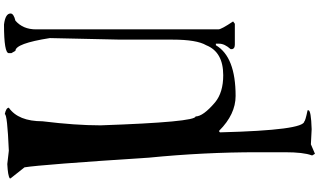

<svg xmlns="http://www.w3.org/2000/svg" viewBox="-340 -874 1609 969"><g transform="rotate(-90 464.5 -389.5)"><path d="M680.7 -1149.4V-1136.7L692.4 -1116.2Q729.5 -1116.2 756.8 -942.4L749 -586.9V-323.2Q749 -201.2 720.7 -153.3Q686.5 -67.4 569.3 -67.4Q482.4 -67.4 432.6 -108.4Q361.3 -168.9 361.3 -207Q333 -207 316.4 -686.5Q316.4 -812.5 336.9 -979.5Q336.9 -1101.6 405.3 -1149.4Q405.3 -1163.1 373 -1169.9Q373 -1157.2 188.5 -1149.4L121.1 -1157.2Q61.5 -1154.3 48.8 -1144.5V-1140.6L104.5 -1070.3Q118.2 -986.3 153.3 -442.4Q180.7 -166 180.7 106.4V243.2Q180.7 337.9 165 378.9V382.8L172.9 395.5L220.7 375L296.9 378.9Q392.6 376 392.6 362.3V358.4Q336.9 346.7 336.9 341.8Q292 341.8 281.2 -79.1V-84L285.2 -87.9H289.1Q372.1 -4.9 464.8 -4.9Q662.1 -4.9 720.7 -104.5H728.5V-87.9Q728.5 -60.5 701.2 -30.3V-21.5Q704.1 -8.8 724.6 -8.8H829.1L840.8 -17.6Q800.8 -77.1 800.8 -91.8V-1012.7Q800.8 -1078.1 844.7 -1116.2Q880.9 -1125 880.9 -1140.6Q880.9 -1167 825.2 -1173.8Q680.7 -1173.8 680.7 -1149.4Z"/></g></svg>

Font: Elementary Gothic 
Style: Regular
Weight: 400
Designer: Bill Roach / W.K. Roach
Version: Version 1.00 April 18, 2012, initial release